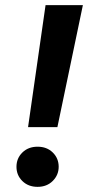

<svg xmlns="http://www.w3.org/2000/svg" viewBox="-20 -720 359 746"><path d="M89 -226 157 -700H302L203 -226ZM126 6Q90 6 67 -16.5Q44 -39 44 -72Q44 -105 67 -127.5Q90 -150 126 -150Q162 -150 185 -127.5Q208 -105 208 -72Q208 -40 185 -17Q162 6 126 6Z"/></svg>

Font: DM Sans 12pt
Style: Bold Italic
Weight: 700
Italic angle: -10°
Version: Version 4.004;gftools[0.9.30]